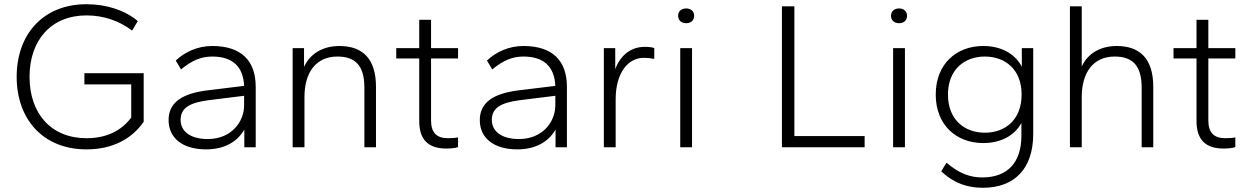

<svg xmlns="http://www.w3.org/2000/svg" viewBox="-20 -698 5919 910"><path d="M390 10C511 10 604 -38 661 -121V-351H380V-298H602V-141C555 -78 485 -43 390 -43C222 -43 120 -160 120 -334C120 -507 222 -625 390 -625C474 -625 549 -597 606 -553L633 -598C573 -649 486 -678 390 -678C183 -678 59 -534 59 -334C59 -134 183 10 390 10Z M957 10C1037 10 1102 -21 1138 -84V0H1192V-286C1192 -411 1123 -480 986 -480C917 -480 856 -452 813 -411L838 -369C890 -412 934 -430 986 -430C1078 -430 1133 -386 1137 -291L957 -269C846 -254 779 -214 779 -129C779 -44 845 10 957 10ZM965 -39C884 -39 836 -74 836 -130C836 -189 884 -212 968 -223L1137 -244V-199C1137 -120 1076 -39 965 -39Z M1762 0V-287C1762 -420 1698 -480 1589 -480C1508 -480 1449 -442 1421 -381V-470H1367V0H1423V-238C1423 -355 1478 -430 1579 -430C1664 -430 1707 -387 1707 -283V0Z M2095 6C2115 6 2139 4 2151 -1V-47C2140 -44 2119 -43 2103 -43C2051 -43 2023 -68 2023 -127V-421H2151V-470H2023V-604H1967V-470H1858V-421H1967V-124C1967 -35 2011 6 2095 6Z M2432 10C2512 10 2577 -21 2613 -84V0H2667V-286C2667 -411 2598 -480 2461 -480C2392 -480 2331 -452 2288 -411L2313 -369C2365 -412 2409 -430 2461 -430C2553 -430 2608 -386 2612 -291L2432 -269C2321 -254 2254 -214 2254 -129C2254 -44 2320 10 2432 10ZM2440 -39C2359 -39 2311 -74 2311 -130C2311 -189 2359 -212 2443 -223L2612 -244V-199C2612 -120 2551 -39 2440 -39Z M2898 0V-227C2898 -351 2955 -424 3032 -424C3049 -424 3065 -422 3081 -419V-470C3072 -474 3055 -476 3036 -476C2972 -476 2921 -438 2896 -370V-470H2842V0Z M3260 0V-470H3204V0ZM3232 -588C3255 -588 3270 -602 3270 -623C3270 -644 3255 -658 3232 -658C3209 -658 3194 -644 3194 -623C3194 -602 3209 -588 3232 -588Z M4078 0V-53H3745V-668H3686V0Z M4269 0V-470H4213V0ZM4241 -588C4264 -588 4279 -602 4279 -623C4279 -644 4264 -658 4241 -658C4218 -658 4203 -644 4203 -623C4203 -602 4218 -588 4241 -588Z M4640 -20C4727 -20 4790 -58 4821 -115V-54C4821 74 4753 143 4636 143C4579 143 4526 125 4466 73L4441 114C4500 170 4565 192 4638 192C4790 192 4877 100 4877 -63V-470H4823V-382C4792 -441 4728 -480 4640 -480C4513 -480 4415 -395 4415 -250C4415 -105 4513 -20 4640 -20ZM4648 -69C4552 -69 4473 -130 4473 -250C4473 -369 4552 -430 4648 -430C4744 -430 4822 -369 4822 -250C4822 -130 4744 -69 4648 -69Z M5446 0V-287C5446 -420 5382 -480 5273 -480C5193 -480 5135 -443 5107 -383V-668H5051V0H5107V-238C5107 -355 5162 -430 5263 -430C5348 -430 5391 -387 5391 -283V0Z M5779 6C5799 6 5823 4 5835 -1V-47C5824 -44 5803 -43 5787 -43C5735 -43 5707 -68 5707 -127V-421H5835V-470H5707V-604H5651V-470H5542V-421H5651V-124C5651 -35 5695 6 5779 6Z"/></svg>

Font: Gantari Light
Style: Regular
Weight: 300
Designer: Anugrah Pasau
Foundry: Lafontype
Version: Version 1.000